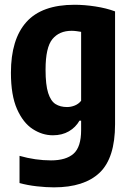

<svg xmlns="http://www.w3.org/2000/svg" viewBox="-20 -576 564 826"><path d="M212 230Q178.5 230 138.5 225.5Q98.5 221 64 211.5V94.5Q132.5 114 199.5 114Q264 114 296.5 85.2Q329 56.5 329 -16.5V-57H322Q305.5 -28 276.2 -11Q247 6 207.5 6Q162 6 120.8 -20.8Q79.5 -47.5 53.2 -106.8Q27 -166 27 -263Q27 -407 93.5 -481.2Q160 -555.5 300.5 -555.5Q343.5 -555.5 390.5 -548.2Q437.5 -541 475 -527V-41.5Q475 103.5 408.8 166.8Q342.5 230 212 230ZM268.5 -115.5Q285.5 -115.5 302 -122.2Q318.5 -129 329 -142.5V-439Q320.5 -440.5 309.2 -442Q298 -443.5 288 -443.5Q235 -443.5 205.5 -407.8Q176 -372 176 -276.5Q176 -211 187.2 -176Q198.5 -141 219 -128.2Q239.5 -115.5 268.5 -115.5Z"/></svg>

Font: Encode Sans Cnd
Style: Bold
Weight: 700
Width: 3
Designer: Multiple Designers
Foundry: Impallari Type
Version: Version 3.002; ttfautohint (v1.8.3) -l 8 -r 50 -G 200 -x 14 